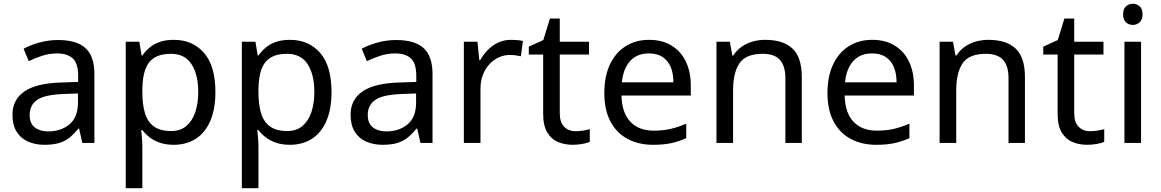

<svg xmlns="http://www.w3.org/2000/svg" viewBox="-20 -823 6149 1017"><path d="M288 -611Q386 -611 433 -568Q480 -525 480 -431V-66H416L399 -142H395Q372 -113 347.5 -93.5Q323 -74 291.5 -65Q260 -56 215 -56Q167 -56 128.5 -73Q90 -90 68 -125.5Q46 -161 46 -215Q46 -295 109 -338.5Q172 -382 303 -386L394 -389V-421Q394 -488 365 -514Q336 -540 283 -540Q241 -540 203 -527.5Q165 -515 132 -499L105 -565Q140 -584 188 -597.5Q236 -611 288 -611ZM314 -325Q214 -321 175.5 -293Q137 -265 137 -214Q137 -169 164.5 -148Q192 -127 235 -127Q303 -127 348 -164.5Q393 -202 393 -280V-328Z M901 -612Q1000 -612 1060.5 -543Q1121 -474 1121 -335Q1121 -244 1093.5 -181.5Q1066 -119 1016.5 -87.5Q967 -56 900 -56Q859 -56 827 -67Q795 -78 772.5 -95.5Q750 -113 734 -134H728Q730 -117 732 -91Q734 -65 734 -46V174H646V-602H718L730 -529H734Q750 -552 772.5 -571Q795 -590 826.5 -601Q858 -612 901 -612ZM885 -538Q831 -538 798 -517.5Q765 -497 750 -456Q735 -415 734 -352V-335Q734 -269 748 -223Q762 -177 795.5 -153Q829 -129 887 -129Q936 -129 967.5 -156Q999 -183 1014.5 -229.5Q1030 -276 1030 -336Q1030 -428 994.5 -483Q959 -538 885 -538Z M1516 -612Q1615 -612 1675.5 -543Q1736 -474 1736 -335Q1736 -244 1708.5 -181.5Q1681 -119 1631.5 -87.5Q1582 -56 1515 -56Q1474 -56 1442 -67Q1410 -78 1387.5 -95.5Q1365 -113 1349 -134H1343Q1345 -117 1347 -91Q1349 -65 1349 -46V174H1261V-602H1333L1345 -529H1349Q1365 -552 1387.5 -571Q1410 -590 1441.5 -601Q1473 -612 1516 -612ZM1500 -538Q1446 -538 1413 -517.5Q1380 -497 1365 -456Q1350 -415 1349 -352V-335Q1349 -269 1363 -223Q1377 -177 1410.5 -153Q1444 -129 1502 -129Q1551 -129 1582.5 -156Q1614 -183 1629.5 -229.5Q1645 -276 1645 -336Q1645 -428 1609.5 -483Q1574 -538 1500 -538Z M2079 -611Q2177 -611 2224 -568Q2271 -525 2271 -431V-66H2207L2190 -142H2186Q2163 -113 2138.5 -93.5Q2114 -74 2082.5 -65Q2051 -56 2006 -56Q1958 -56 1919.5 -73Q1881 -90 1859 -125.5Q1837 -161 1837 -215Q1837 -295 1900 -338.5Q1963 -382 2094 -386L2185 -389V-421Q2185 -488 2156 -514Q2127 -540 2074 -540Q2032 -540 1994 -527.5Q1956 -515 1923 -499L1896 -565Q1931 -584 1979 -597.5Q2027 -611 2079 -611ZM2105 -325Q2005 -321 1966.5 -293Q1928 -265 1928 -214Q1928 -169 1955.5 -148Q1983 -127 2026 -127Q2094 -127 2139 -164.5Q2184 -202 2184 -280V-328Z M2687 -612Q2702 -612 2719.5 -610.5Q2737 -609 2750 -606L2739 -525Q2726 -528 2710.5 -530Q2695 -532 2681 -532Q2650 -532 2622 -519Q2594 -506 2572 -482.5Q2550 -459 2537.5 -426Q2525 -393 2525 -352V-66H2437V-602H2509L2519 -504H2523Q2540 -534 2564 -558.5Q2588 -583 2619 -597.5Q2650 -612 2687 -612Z M3029 -128Q3049 -128 3070 -131.5Q3091 -135 3104 -139V-72Q3090 -65 3064 -60.5Q3038 -56 3014 -56Q2972 -56 2936.5 -70.5Q2901 -85 2879 -121Q2857 -157 2857 -222V-534H2781V-576L2858 -611L2893 -725H2945V-602H3100V-534H2945V-224Q2945 -175 2968.5 -151.5Q2992 -128 3029 -128Z M3418 -612Q3487 -612 3536.5 -582Q3586 -552 3612.5 -497.5Q3639 -443 3639 -370V-317H3272Q3274 -226 3318.5 -178.5Q3363 -131 3443 -131Q3494 -131 3533.5 -140.5Q3573 -150 3615 -168V-91Q3574 -73 3534 -64.5Q3494 -56 3439 -56Q3363 -56 3304.5 -87Q3246 -118 3213.5 -179.5Q3181 -241 3181 -330Q3181 -418 3210.5 -481Q3240 -544 3293.5 -578Q3347 -612 3418 -612ZM3417 -540Q3354 -540 3317.5 -499.5Q3281 -459 3274 -387H3547Q3547 -433 3533 -467Q3519 -501 3490.5 -520.5Q3462 -540 3417 -540Z M4033 -612Q4129 -612 4178 -565.5Q4227 -519 4227 -415V-66H4140V-409Q4140 -474 4111 -506Q4082 -538 4020 -538Q3931 -538 3897 -488Q3863 -438 3863 -344V-66H3775V-602H3846L3859 -529H3864Q3882 -557 3908.5 -575.5Q3935 -594 3967 -603Q3999 -612 4033 -612Z M4600 -612Q4669 -612 4718.5 -582Q4768 -552 4794.5 -497.5Q4821 -443 4821 -370V-317H4454Q4456 -226 4500.5 -178.5Q4545 -131 4625 -131Q4676 -131 4715.5 -140.5Q4755 -150 4797 -168V-91Q4756 -73 4716 -64.5Q4676 -56 4621 -56Q4545 -56 4486.5 -87Q4428 -118 4395.5 -179.5Q4363 -241 4363 -330Q4363 -418 4392.5 -481Q4422 -544 4475.5 -578Q4529 -612 4600 -612ZM4599 -540Q4536 -540 4499.5 -499.5Q4463 -459 4456 -387H4729Q4729 -433 4715 -467Q4701 -501 4672.5 -520.5Q4644 -540 4599 -540Z M5215 -612Q5311 -612 5360 -565.5Q5409 -519 5409 -415V-66H5322V-409Q5322 -474 5293 -506Q5264 -538 5202 -538Q5113 -538 5079 -488Q5045 -438 5045 -344V-66H4957V-602H5028L5041 -529H5046Q5064 -557 5090.5 -575.5Q5117 -594 5149 -603Q5181 -612 5215 -612Z M5754 -128Q5774 -128 5795 -131.5Q5816 -135 5829 -139V-72Q5815 -65 5789 -60.5Q5763 -56 5739 -56Q5697 -56 5661.5 -70.5Q5626 -85 5604 -121Q5582 -157 5582 -222V-534H5506V-576L5583 -611L5618 -725H5670V-602H5825V-534H5670V-224Q5670 -175 5693.5 -151.5Q5717 -128 5754 -128Z M6024 -602V-66H5936V-602ZM5981 -803Q6001 -803 6016.5 -789.5Q6032 -776 6032 -747Q6032 -719 6016.5 -705Q6001 -691 5981 -691Q5959 -691 5944 -705Q5929 -719 5929 -747Q5929 -776 5944 -789.5Q5959 -803 5981 -803Z"/></svg>

Font: Noto Sans Malayalam UI
Style: Regular
Weight: 400
Designer: Jelle Bosma - Monotype Design Team
Foundry: Monotype Imaging Inc.
Version: Version 2.104